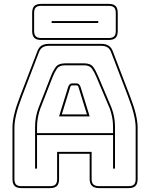

<svg xmlns="http://www.w3.org/2000/svg" viewBox="-20 -955 770 985"><path d="M170 -303V-272H560V-303Q560 -330 555.5 -353Q551 -376 544 -396L475 -559Q464 -585 452 -602.5Q440 -620 412 -620H314Q284 -620 272 -602.5Q260 -585 250 -560L186 -396Q179 -376 174.5 -353Q170 -330 170 -303ZM330 -510Q334 -519 338.5 -523Q343 -527 349 -527H374Q380 -527 384.5 -523Q389 -519 393 -510L440 -358H283ZM383 -507 384 -506Q382 -510 380 -513.5Q378 -517 374 -517H349Q345 -517 343 -513.5Q341 -510 339 -506L340 -507L297 -368H426ZM560 -90V-262H170V-90H160V-303Q160 -331 164.5 -354.5Q169 -378 177 -400L241 -564Q252 -592 266 -611Q280 -630 314 -630H412Q445 -630 458.5 -611Q472 -592 484 -563L553 -400Q561 -378 565.5 -354.5Q570 -331 570 -303V-90ZM273 -36V-176H450V-36Q450 -17 459.5 -8.5Q469 0 489 0H640Q659 0 667.5 -8.5Q676 -17 676 -36V-300Q676 -330 666.5 -369Q657 -408 637 -460L550 -687Q544 -704 531.5 -712Q519 -720 500 -720H231Q211 -720 198.5 -712Q186 -704 180 -687L93 -460Q73 -408 63.5 -369Q54 -330 54 -300V-36Q54 -17 62.5 -8.5Q71 0 90 0H237Q256 0 264.5 -8.5Q273 -17 273 -36ZM90 10Q66 10 55 -1Q44 -12 44 -36V-300Q44 -331 53.5 -370.5Q63 -410 84 -464L171 -690Q178 -711 192.5 -720.5Q207 -730 231 -730H500Q523 -730 537.5 -720.5Q552 -711 559 -691L646 -464Q667 -410 676.5 -370.5Q686 -331 686 -300V-36Q686 -12 675 -1Q664 10 640 10H489Q464 10 452 -1.5Q440 -13 440 -36V-166H283V-36Q283 -12 272 -1Q261 10 237 10ZM584 -796Q584 -772 573 -761Q562 -750 538 -750H191Q167 -750 156 -761Q145 -772 145 -796V-889Q145 -913 156 -924Q167 -935 191 -935H538Q562 -935 573 -924Q584 -913 584 -889ZM538 -760Q557 -760 565.5 -768.5Q574 -777 574 -796V-889Q574 -908 565.5 -916.5Q557 -925 538 -925H191Q172 -925 163.5 -916.5Q155 -908 155 -889V-796Q155 -777 163.5 -768.5Q172 -760 191 -760ZM245 -847H484V-837H245Z"/></svg>

Font: Bungee Outline
Style: Regular
Weight: 400
Designer: David Jonathan Ross
Foundry: David Jonathan Ross
Version: Version 1.000;PS 1.0;hotconv 1.0.72;makeotf.lib2.5.5900